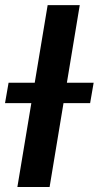

<svg xmlns="http://www.w3.org/2000/svg" viewBox="-68 -748 394 768"><path d="M251 -727.5 130.4 0H1.5L122.6 -727.5ZM-47.9 -335.4 -33.7 -417H306.6L292.5 -335.4Z"/></svg>

Font: Inter Tight SemiBold
Style: Italic
Weight: 600
Italic angle: -9.39999°
Designer: Rasmus Andersson
Foundry: rsms
Version: Version 3.004